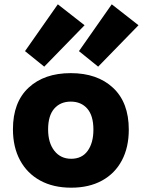

<svg xmlns="http://www.w3.org/2000/svg" viewBox="-20 -861 662 890"><path d="M310 9Q227 9 166.5 -24Q106 -57 73 -118Q40 -179 40 -262Q40 -387 112.5 -454.5Q185 -522 308 -522Q431 -522 504 -454Q577 -386 577 -260Q577 -178 545 -117.5Q513 -57 453 -24Q393 9 310 9ZM310 -125Q360 -125 386.5 -162Q413 -199 413 -260Q413 -325 384.5 -357.5Q356 -390 308 -390Q260 -390 231.5 -357.5Q203 -325 203 -261Q203 -199 232 -162Q261 -125 310 -125ZM435 -552 346 -624 498 -841 622 -744ZM185 -552 96 -624 248 -841 372 -744Z"/></svg>

Font: Braah One
Style: Regular
Weight: 400
Designer: Ashish Kumar
Foundry: Ashish Kumar
Version: Version 1.001; ttfautohint (v1.8.4.7-5d5b);gftools[0.9.29]